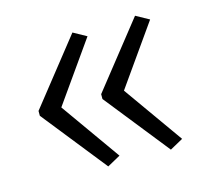

<svg xmlns="http://www.w3.org/2000/svg" viewBox="-67 -540 573 536"><g transform="rotate(-15 219.5 -271.5)"><path d="M36 -278 184 -465 222 -444 100 -271 222 -99 184 -78 36 -264ZM217 -278 365 -465 403 -444 281 -271 403 -99 365 -78 217 -264Z"/></g></svg>

Font: Noto Sans Sinhala UI Condensed Light
Style: Regular
Weight: 300
Width: 3
Designer: Jelle Bosma - Monotype Design Team
Foundry: Monotype Imaging Inc.
Version: Version 2.006; ttfautohint (v1.8.4.7-5d5b)